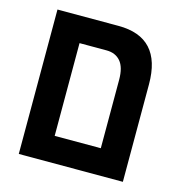

<svg xmlns="http://www.w3.org/2000/svg" viewBox="-93 -683 730 768"><g transform="rotate(15 272.5 -299.0)"><path d="M52 0V-598H305Q483 -598 483 -404V0ZM172 -107H363V-390Q363 -442 342 -466.5Q321 -491 284 -491H172Z"/></g></svg>

Font: Noto Sans Hebrew Condensed SemiBold
Style: Regular
Weight: 600
Width: 3
Designer: Monotype Design Team
Foundry: Monotype Imaging Inc.
Version: Version 2.004; ttfautohint (v1.8.4.7-5d5b)